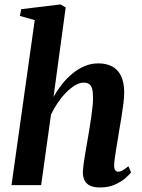

<svg xmlns="http://www.w3.org/2000/svg" viewBox="-20 -837 641 868"><path d="M432 10.5Q403.5 10.5 386.2 1.8Q369 -7 361.8 -22.5Q354.5 -38 354.5 -59.5Q355 -71 357.2 -89.2Q359.5 -107.5 363 -129.5Q366.5 -151.5 370.8 -174.8Q375 -198 378.5 -219.5Q382 -241.5 386 -265.5Q390 -289.5 393.2 -313.2Q396.5 -337 398.8 -358.8Q401 -380.5 400.5 -398.5Q400.5 -423 396 -437.2Q391.5 -451.5 382.2 -457.5Q373 -463.5 358 -463.5Q340 -463.5 319.8 -451.5Q299.5 -439.5 279.2 -419Q259 -398.5 241.2 -372.5Q223.5 -346.5 210.5 -319L166 0H32L137 -746L70 -765L76 -795.5L253.5 -817L277 -803.5L222 -399Q238.5 -428.5 260 -455.8Q281.5 -483 307.5 -504.5Q333.5 -526 362.8 -538.2Q392 -550.5 424.5 -550.5Q461 -550.5 487.2 -536.5Q513.5 -522.5 527.5 -493Q541.5 -463.5 541.5 -417.5Q541.5 -397.5 537.8 -367.8Q534 -338 528.8 -305.5Q523.5 -273 518.5 -245Q515.5 -225.5 512 -204.2Q508.5 -183 505 -162Q501.5 -141 499 -122.5Q496.5 -104 496 -90.5Q496 -73 501.5 -66.8Q507 -60.5 514 -60.5Q523 -60.5 533.5 -66.2Q544 -72 560.5 -85.5L572.5 -57.5Q565.5 -48 547 -31.8Q528.5 -15.5 499.8 -2.5Q471 10.5 432 10.5Z"/></svg>

Font: Merriweather 60pt
Style: Bold Italic
Weight: 700
Italic angle: -7.8°
Version: Version 2.101